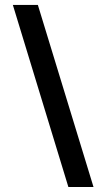

<svg xmlns="http://www.w3.org/2000/svg" viewBox="-20 -730 432 780"><path d="M133.8 -710 359.9 29.8H257.8L32.2 -710Z"/></svg>

Font: D-DIN-PRO SemiBold
Style: Bold
Weight: 600
Designer: datto
Foundry: CyberFei
Version: Version 1.000;hotconv 1.0.109;makeotfexe 2.5.65596